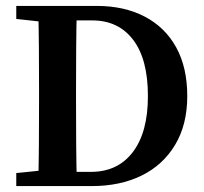

<svg xmlns="http://www.w3.org/2000/svg" viewBox="-20 -629 690 649"><path d="M174 0V-48H287Q378 -48 429 -115Q480 -182 480 -304Q480 -429 430 -494.5Q380 -560 292 -560H174V-609H307Q400 -609 469 -573Q538 -537 575.5 -469Q613 -401 613 -304Q613 -208 572 -139.5Q531 -71 458.5 -35.5Q386 0 290 0ZM35 0V-44L162 -57H174V0ZM109 0Q111 -69 111.5 -141.5Q112 -214 112 -291V-323Q112 -395 111.5 -466.5Q111 -538 109 -609H240Q238 -539 237.5 -467.5Q237 -396 237 -323V-292Q237 -215 237.5 -143Q238 -71 240 0ZM162 -551 35 -565V-609H174V-551Z"/></svg>

Font: Lisu Bosa ExtraBold
Style: Regular
Weight: 800
Designer: David Morse, Annie Olsen, Victor Gaultney, Frank Grießhammer (Latin)
Foundry: SIL International
Version: Version 2.000